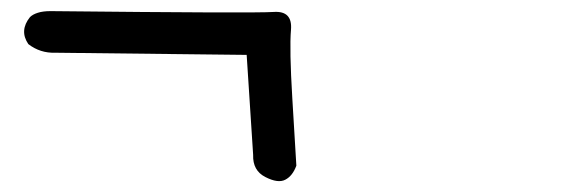

<svg xmlns="http://www.w3.org/2000/svg" viewBox="-20 -526 1040 347"><path d="M34.2 -495.1Q39.1 -500 48.3 -502.9Q57.6 -505.9 71.3 -505.9Q440.4 -502 474.6 -504.4Q508.8 -506.8 505.9 -472.2Q502.9 -437.5 508.3 -348.1Q513.7 -258.8 515.6 -226.6Q508.8 -208 495.6 -201.2Q482.4 -194.3 459.5 -206.1Q436.5 -217.8 437.5 -246.1L425.8 -426.8L80.1 -430.7Q52.7 -429.7 31.2 -446.3Q14.6 -470.7 34.2 -495.1Z"/></svg>

Font: JasonHandwriting2
Style: Regular
Weight: 400
Version: Version 1.05.10